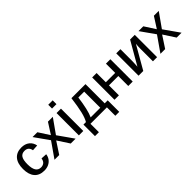

<svg xmlns="http://www.w3.org/2000/svg" viewBox="163 -1869 3212 3212"><g transform="rotate(-45 1769.5 -263.0)"><path d="M276.9 9.8Q162.6 9.8 102.1 -60.8Q41.5 -131.3 41.5 -263.7Q41.5 -396 102.5 -467Q163.6 -538.1 276.9 -538.1Q361.8 -538.1 417.7 -494.4Q473.6 -450.7 488.3 -374L381.8 -367.2Q375.5 -410.2 349.1 -435.5Q322.8 -460.9 273.9 -460.9Q210 -460.9 180.2 -415.3Q150.4 -369.6 150.4 -266.6Q150.4 -166 181.6 -116.9Q212.9 -67.9 275.4 -67.9Q319.8 -67.9 349.6 -93Q379.4 -118.2 386.2 -169.4L491.2 -163.6Q484.4 -110.8 455.6 -72Q426.8 -33.2 381.1 -11.7Q335.4 9.8 276.9 9.8Z M772.5 -208.5 635.7 0H523.9L713.9 -272L532.7 -528.3H647L772.5 -333.5L897 -528.3H1012.2L831.5 -272.9L1023.4 0H908.2Z M1205.1 -724.6V-634.8H1100.6V-724.6ZM1205.1 -528.3V0H1100.6V-528.3Z M1375 0V199.2H1282.2V-73.7H1341.3Q1377.4 -132.3 1403.8 -241.9Q1430.2 -351.6 1452.6 -528.3H1785.2V-73.7H1856.4V199.2H1763.7V0ZM1453.1 -73.7H1680.7V-454.6H1542.5Q1524.9 -324.7 1503.4 -230.5Q1481.9 -136.2 1453.1 -73.7Z M2047.9 -235.8V0H1943.4V-528.3H2047.9V-309.6H2269.5V-528.3H2374V0H2269.5V-235.8Z M2859.4 -410.2 2624 0H2512.7V-528.3H2611.8V-256.3Q2611.8 -237.8 2610.6 -213.1Q2609.4 -188.5 2608.2 -163.6Q2606.9 -138.7 2605.5 -119.6L2840.8 -528.3H2951.2V0H2853V-304.2Q2853 -317.9 2854 -338.9Q2855 -359.9 2856.7 -380.1Q2858.4 -400.4 2859.4 -410.2Z M3278.8 -208.5 3142.1 0H3030.3L3220.2 -272L3039.1 -528.3H3153.3L3278.8 -333.5L3403.3 -528.3H3518.6L3337.9 -272.9L3529.8 0H3414.6Z"/></g></svg>

Font: Arimo Medium
Style: Regular
Weight: 500
Designer: Steve Matteson
Foundry: Monotype Imaging Inc.
Version: Version 1.33